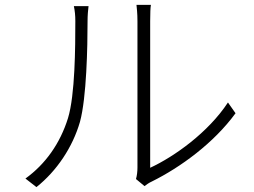

<svg xmlns="http://www.w3.org/2000/svg" viewBox="-20 -752 1040 785"><path d="M129 13C212 -53 277 -150 307 -254C334 -353 338 -560 338 -666C338 -689 340 -711 342 -727H282C286 -708 288 -689 288 -666C288 -559 287 -364 258 -269C226 -166 166 -81 84 -22ZM571 9C580 2 588 -4 601 -10C718 -68 854 -167 943 -289L912 -333C831 -210 693 -112 594 -66V-665C594 -699 595 -721 597 -732H538C539 -721 542 -699 542 -665V-67C542 -51 540 -34 536 -20Z"/></svg>

Font: Noto Sans Japanese Light
Style: Regular
Weight: 300
Designer: Ryoko NISHIZUKA (kana & ideographs); Paul D. Hunt (Latin, Greek & Cyrillic); Wenlong ZHANG (bopomofo); Sandoll Communica
Foundry: Adobe Systems Incorporated
Version: Version 1.000;PS 1;hotconv 1.0.78;makeotf.lib2.5.61930